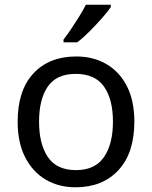

<svg xmlns="http://www.w3.org/2000/svg" viewBox="-20 -879 645 816"><path d="M551 -362Q551 -229 483.5 -156Q416 -83 301 -83Q230 -83 174.5 -115.5Q119 -148 87 -210.5Q55 -273 55 -362Q55 -495 122 -567Q189 -639 304 -639Q377 -639 432.5 -606.5Q488 -574 519.5 -512.5Q551 -451 551 -362ZM146 -362Q146 -267 183.5 -211.5Q221 -156 303 -156Q384 -156 422 -211.5Q460 -267 460 -362Q460 -457 422 -511Q384 -565 302 -565Q220 -565 183 -511Q146 -457 146 -362ZM451 -849Q439 -831 414 -802.5Q389 -774 360.5 -745.5Q332 -717 308 -699H250V-711Q265 -730 282.5 -756Q300 -782 317 -809.5Q334 -837 345 -859H451Z"/></svg>

Font: Noto Sans Kannada UI
Style: Regular
Weight: 400
Designer: Jelle Bosma - Monotype Design Team
Foundry: Monotype Imaging Inc.
Version: Version 2.005; ttfautohint (v1.8.4.7-5d5b)